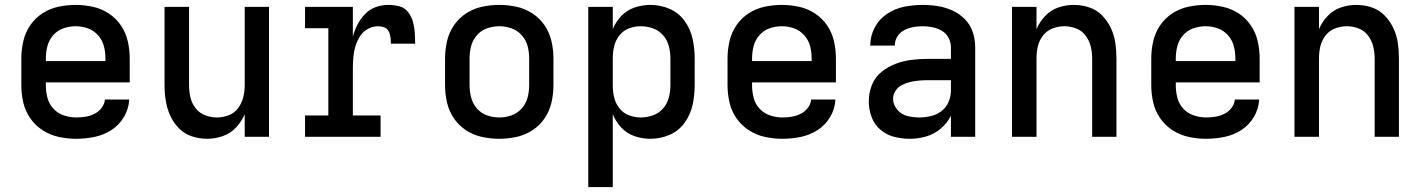

<svg xmlns="http://www.w3.org/2000/svg" viewBox="-20 -558 5800 783"><path d="M290 8Q328 8 365 0.5Q402 -7 434 -27.5Q466 -48 485.5 -81Q505 -114 507 -152H408Q406 -133 394 -117.5Q382 -102 364.5 -93.5Q347 -85 328.5 -82Q310 -79 291 -79Q265 -79 240 -87.5Q215 -96 197.5 -115Q180 -134 173.5 -159Q167 -184 167 -210V-222H509V-320Q509 -355 501 -390Q493 -425 473 -454.5Q453 -484 423 -503.5Q393 -523 358 -530.5Q323 -538 288 -538Q253 -538 218 -530.5Q183 -523 153 -503.5Q123 -484 103 -454.5Q83 -425 75 -390Q67 -355 67 -320V-210Q67 -175 75 -140Q83 -105 103.5 -75.5Q124 -46 154.5 -26.5Q185 -7 220 0.5Q255 8 290 8ZM167 -309V-320Q167 -346 173.5 -370.5Q180 -395 197 -414.5Q214 -434 238.5 -442.5Q263 -451 288 -451Q314 -451 338 -442.5Q362 -434 379.5 -414.5Q397 -395 403.5 -370.5Q410 -346 410 -320V-309Z M825 8Q857 8 888.5 -3Q920 -14 942.5 -38Q965 -62 978 -92V0H1077V-530H978V-210Q978 -186 972 -161.5Q966 -137 951 -117Q936 -97 912.5 -88Q889 -79 864 -79Q840 -79 816.5 -88Q793 -97 777.5 -117Q762 -137 756.5 -161.5Q751 -186 751 -210V-530H651V-210Q651 -179 656 -147.5Q661 -116 674 -87Q687 -58 709.5 -35Q732 -12 762.5 -2Q793 8 825 8Z M1224 0H1532V-87H1419V-281Q1419 -303 1421 -325.5Q1423 -348 1429.5 -369.5Q1436 -391 1448 -410Q1460 -429 1480 -440Q1500 -451 1522 -451Q1535 -451 1547 -446.5Q1559 -442 1565 -430.5Q1571 -419 1572.5 -406Q1574 -393 1574 -380H1673Q1673 -403 1671.5 -425.5Q1670 -448 1664 -469.5Q1658 -491 1644 -509Q1630 -527 1608 -532.5Q1586 -538 1563 -538Q1537 -538 1512 -529Q1487 -520 1468.5 -500.5Q1450 -481 1438 -458Q1426 -435 1419 -409V-530H1224V-443H1319V-87H1224Z M2016 8Q2051 8 2086 0.5Q2121 -7 2151 -26.5Q2181 -46 2201 -75.5Q2221 -105 2229 -140Q2237 -175 2237 -210V-320Q2237 -355 2229 -390Q2221 -425 2201 -454.5Q2181 -484 2151 -503.5Q2121 -523 2086 -530.5Q2051 -538 2016 -538Q1981 -538 1946 -530.5Q1911 -523 1881 -503.5Q1851 -484 1831 -454.5Q1811 -425 1803 -390Q1795 -355 1795 -320V-210Q1795 -175 1803 -140Q1811 -105 1831 -75.5Q1851 -46 1881 -26.5Q1911 -7 1946 0.5Q1981 8 2016 8ZM2016 -79Q1991 -79 1966.5 -87.5Q1942 -96 1925 -115.5Q1908 -135 1901.5 -160Q1895 -185 1895 -210V-320Q1895 -346 1901.5 -370.5Q1908 -395 1925 -414.5Q1942 -434 1966.5 -442.5Q1991 -451 2016 -451Q2042 -451 2066 -442.5Q2090 -434 2107.5 -414.5Q2125 -395 2131.5 -370.5Q2138 -346 2138 -320V-210Q2138 -185 2131.5 -160Q2125 -135 2107.5 -115.5Q2090 -96 2066 -87.5Q2042 -79 2016 -79Z M2379 205H2479V-92Q2491 -62 2514 -37.5Q2537 -13 2568.5 -2.5Q2600 8 2632 8Q2673 8 2710.5 -8Q2748 -24 2772 -57.5Q2796 -91 2804.5 -130.5Q2813 -170 2813 -210V-320Q2813 -360 2804.5 -399.5Q2796 -439 2772 -472.5Q2748 -506 2710.5 -522Q2673 -538 2632 -538Q2600 -538 2568.5 -527.5Q2537 -517 2514 -493Q2491 -469 2479 -439V-530H2379ZM2593 -79Q2568 -79 2544.5 -88Q2521 -97 2505.5 -117Q2490 -137 2484.5 -161Q2479 -185 2479 -210V-320Q2479 -345 2484.5 -369Q2490 -393 2505.5 -413Q2521 -433 2544.5 -442Q2568 -451 2593 -451Q2618 -451 2642.5 -442.5Q2667 -434 2684 -414.5Q2701 -395 2707.5 -370Q2714 -345 2714 -320V-210Q2714 -185 2707.5 -160Q2701 -135 2684 -115.5Q2667 -96 2642.5 -87.5Q2618 -79 2593 -79Z M3170 8Q3208 8 3245 0.5Q3282 -7 3314 -27.5Q3346 -48 3365.5 -81Q3385 -114 3387 -152H3288Q3286 -133 3274 -117.5Q3262 -102 3244.5 -93.5Q3227 -85 3208.5 -82Q3190 -79 3171 -79Q3145 -79 3120 -87.5Q3095 -96 3077.5 -115Q3060 -134 3053.5 -159Q3047 -184 3047 -210V-222H3389V-320Q3389 -355 3381 -390Q3373 -425 3353 -454.5Q3333 -484 3303 -503.5Q3273 -523 3238 -530.5Q3203 -538 3168 -538Q3133 -538 3098 -530.5Q3063 -523 3033 -503.5Q3003 -484 2983 -454.5Q2963 -425 2955 -390Q2947 -355 2947 -320V-210Q2947 -175 2955 -140Q2963 -105 2983.5 -75.5Q3004 -46 3034.5 -26.5Q3065 -7 3100 0.5Q3135 8 3170 8ZM3047 -309V-320Q3047 -346 3053.5 -370.5Q3060 -395 3077 -414.5Q3094 -434 3118.5 -442.5Q3143 -451 3168 -451Q3194 -451 3218 -442.5Q3242 -434 3259.5 -414.5Q3277 -395 3283.5 -370.5Q3290 -346 3290 -320V-309Z M3690 8Q3724 8 3757 -1.5Q3790 -11 3816.5 -33.5Q3843 -56 3858 -86V0H3957V-365Q3957 -396 3947.5 -426Q3938 -456 3915.5 -479Q3893 -502 3864.5 -515Q3836 -528 3805 -533Q3774 -538 3743 -538Q3705 -538 3667.5 -530.5Q3630 -523 3597.5 -501.5Q3565 -480 3547 -445.5Q3529 -411 3529 -373V-372H3629Q3629 -392 3639.5 -409Q3650 -426 3667.5 -435Q3685 -444 3704 -447.5Q3723 -451 3743 -451Q3763 -451 3783 -447Q3803 -443 3821 -432.5Q3839 -422 3848.5 -403.5Q3858 -385 3858 -365V-318H3765Q3732 -318 3698.5 -314Q3665 -310 3633 -298Q3601 -286 3574.5 -264.5Q3548 -243 3535.5 -211Q3523 -179 3523 -145Q3523 -113 3534 -82Q3545 -51 3570 -29.5Q3595 -8 3626.5 0Q3658 8 3690 8ZM3728 -79Q3704 -79 3680 -85Q3656 -91 3639 -111Q3622 -131 3622 -155Q3622 -173 3632.5 -188.5Q3643 -204 3659.5 -212Q3676 -220 3693.5 -224Q3711 -228 3729 -229.5Q3747 -231 3765 -231H3858V-189Q3858 -165 3848.5 -142.5Q3839 -120 3819.5 -105Q3800 -90 3776 -84.5Q3752 -79 3728 -79Z M4107 0H4207V-320Q4207 -345 4212.5 -369Q4218 -393 4233.5 -413Q4249 -433 4272.5 -442Q4296 -451 4320 -451Q4345 -451 4368.5 -442Q4392 -433 4407 -413Q4422 -393 4428 -369Q4434 -345 4434 -320V0H4533V-320Q4533 -352 4528.5 -383Q4524 -414 4510.5 -443Q4497 -472 4474.5 -495Q4452 -518 4421.5 -528Q4391 -538 4359 -538Q4327 -538 4296 -527.5Q4265 -517 4242 -492.5Q4219 -468 4207 -439V-530H4107Z M4898 8Q4936 8 4973 0.5Q5010 -7 5042 -27.5Q5074 -48 5093.5 -81Q5113 -114 5115 -152H5016Q5014 -133 5002 -117.5Q4990 -102 4972.5 -93.5Q4955 -85 4936.5 -82Q4918 -79 4899 -79Q4873 -79 4848 -87.5Q4823 -96 4805.5 -115Q4788 -134 4781.5 -159Q4775 -184 4775 -210V-222H5117V-320Q5117 -355 5109 -390Q5101 -425 5081 -454.5Q5061 -484 5031 -503.5Q5001 -523 4966 -530.5Q4931 -538 4896 -538Q4861 -538 4826 -530.5Q4791 -523 4761 -503.5Q4731 -484 4711 -454.5Q4691 -425 4683 -390Q4675 -355 4675 -320V-210Q4675 -175 4683 -140Q4691 -105 4711.5 -75.5Q4732 -46 4762.5 -26.5Q4793 -7 4828 0.5Q4863 8 4898 8ZM4775 -309V-320Q4775 -346 4781.5 -370.5Q4788 -395 4805 -414.5Q4822 -434 4846.5 -442.5Q4871 -451 4896 -451Q4922 -451 4946 -442.5Q4970 -434 4987.5 -414.5Q5005 -395 5011.5 -370.5Q5018 -346 5018 -320V-309Z M5259 0H5359V-320Q5359 -345 5364.5 -369Q5370 -393 5385.5 -413Q5401 -433 5424.5 -442Q5448 -451 5472 -451Q5497 -451 5520.5 -442Q5544 -433 5559 -413Q5574 -393 5580 -369Q5586 -345 5586 -320V0H5685V-320Q5685 -352 5680.5 -383Q5676 -414 5662.5 -443Q5649 -472 5626.5 -495Q5604 -518 5573.5 -528Q5543 -538 5511 -538Q5479 -538 5448 -527.5Q5417 -517 5394 -492.5Q5371 -468 5359 -439V-530H5259Z"/></svg>

Font: Iosevka Sparkle Medium
Style: Regular
Weight: 500
Designer: Belleve Invis
Foundry: Belleve Invis
Version: Version 4.5.0; ttfautohint (v1.8.3)